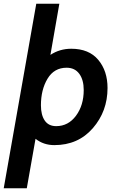

<svg xmlns="http://www.w3.org/2000/svg" viewBox="-55 -770 632 1032"><path d="M237 10Q179 10 136 -24L89 242H-35L140 -750H264L216 -475Q266 -508 328 -508Q423 -508 473 -448.5Q523 -389 523 -297Q523 -172 444 -81Q365 10 237 10ZM303 -406Q236 -406 200.5 -347Q165 -288 165 -204Q165 -152 185.5 -122Q206 -92 247 -92Q312 -92 353.5 -148Q395 -204 395 -286Q395 -341 371 -373.5Q347 -406 303 -406Z"/></svg>

Font: Cabin
Style: Bold Italic
Weight: 700
Designer: Pablo Impallari
Foundry: Pablo Impallari. www.impallari.com Igino Marini. www.ikern.com
Version: Version 1.005